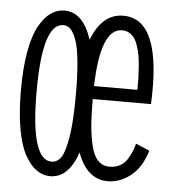

<svg xmlns="http://www.w3.org/2000/svg" viewBox="-44 -552 537 604"><g transform="rotate(5 225.0 -250.5)"><path d="M136 11Q112.5 11 92.5 -3.2Q72.5 -17.5 56 -47.2Q39.5 -77 30.2 -129Q21 -181 21 -251Q21 -320.5 30.2 -372.2Q39.5 -424 56 -453.8Q72.5 -483.5 92.5 -497.8Q112.5 -512 136 -512Q195 -512 222.5 -427.5Q255 -512 322 -512Q445 -512 432.5 -242.5H248.5Q248.5 -192 251.5 -157.5Q254.5 -123 261.8 -93.5Q269 -64 283.5 -49.5Q298 -35 319.5 -35Q338 -35 352.2 -42.8Q366.5 -50.5 375.2 -64.5Q384 -78.5 388.2 -89.2Q392.5 -100 396.5 -114.5L440 -96Q424 -42.5 390 -15.8Q356 11 318.5 11Q251.5 11 222 -71.5Q194 11 136 11ZM136 -35Q154.5 -35 166.5 -52.2Q178.5 -69.5 186.5 -118.8Q194.5 -168 194.5 -251Q194.5 -313 190.2 -356Q186 -399 177.8 -422.5Q169.5 -446 159.5 -456Q149.5 -466 136 -466Q70.5 -466 70.5 -251Q70.5 -35 136 -35ZM322 -466Q254 -466 249 -283.5H386Q386 -305 385.8 -319.8Q385.5 -334.5 384 -355.2Q382.5 -376 380 -390Q377.5 -404 372.8 -419.5Q368 -435 361.5 -444.5Q355 -454 345 -460Q335 -466 322 -466Z"/></g></svg>

Font: League Mono Condensed UltraLight
Style: Regular
Weight: 200
Width: 1
Designer: Tyler Finck
Foundry: The League of Moveable Type / Tyler Finck
Version: Version 2.210